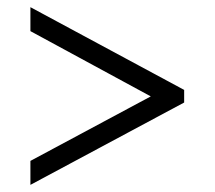

<svg xmlns="http://www.w3.org/2000/svg" viewBox="-20 -626 599 536"><path d="M64.9 -176.8 400.9 -356.9 64.9 -539.1V-606L494.1 -375V-339.8L64.9 -109.9Z"/></svg>

Font: Noto Serif Kannada
Style: Regular
Weight: 400
Designer: Indian Type Foundry
Foundry: Monotype Imaging Inc.
Version: Version 1.01